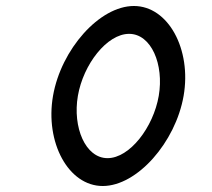

<svg xmlns="http://www.w3.org/2000/svg" viewBox="-20 -610 707 641"><path d="M411 -497C485 -497 528 -395 510 -290C492 -185 413 -82 339 -82C265 -82 222 -185 240 -290C258 -395 337 -497 411 -497ZM323 11C438 11 566 -135 593 -290C620 -445 542 -590 427 -590C312 -590 184 -445 157 -290C130 -135 208 11 323 11Z"/></svg>

Font: Charger Monospace
Style: Regular
Weight: 400
Designer: Jasper
Foundry: Cannot Into Space Fonts
Version: Version 0.980